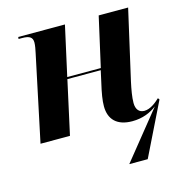

<svg xmlns="http://www.w3.org/2000/svg" viewBox="-110 -635 896 945"><g transform="rotate(-15 338.5 -163.0)"><path d="M433 210H527L659 -59L653 -67C634 -49 604 -24 573 -24C547 -24 531 -42 531 -75C531 -105 538 -143 546 -180L627 -536H477L420 -283H249L305 -536H67L66 -526H84C122 -526 137 -516 137 -489C137 -476 133 -453 129 -436L37 0H187L247 -273H417L404 -214C392 -163 386 -127 386 -97C386 -31 424 10 503 10C556 10 597 -8 628 -32Z"/></g></svg>

Font: Noto Serif Display
Style: Bold Italic
Weight: 700
Italic angle: -12°
Designer: Monotype Design Team
Foundry: Monotype Imaging Inc.
Version: Version 2.009